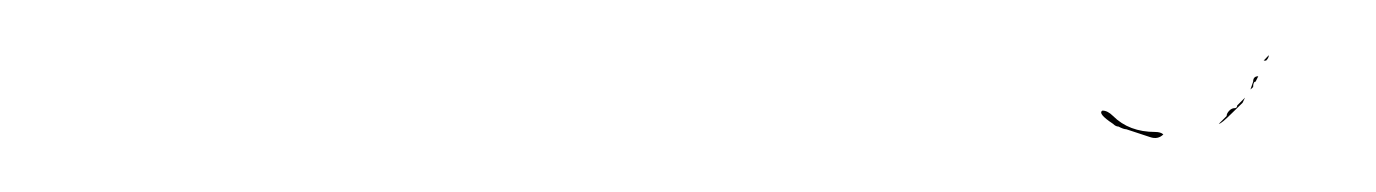

<svg xmlns="http://www.w3.org/2000/svg" viewBox="-20 -247 509 71"><path d="M396.5 -199.2 405.3 -196.3Q408.2 -195.3 410.2 -197.3Q409.2 -198.2 407.2 -198.2Q397.5 -198.2 391.6 -204.1Q389.6 -206.1 387.7 -206.1Q385.7 -205.1 391.6 -201.2Q392.6 -200.2 393.6 -200.2Q395.5 -199.2 396.5 -199.2ZM433.6 -204.1 430.7 -201.2Q431.6 -201.2 435.5 -205.1Q437.5 -207 439.5 -209L440.4 -210.9L439.5 -210L437.5 -208Q437.5 -207 436.5 -207Q435.5 -207 434.6 -206.1Q433.6 -205.1 433.6 -204.1ZM443.4 -216.8 442.4 -213.9Q443.4 -214.8 443.4 -214.8Q443.4 -216.8 444.3 -216.8L445.3 -218.8Q443.4 -218.8 443.4 -216.8ZM447.3 -224.6H448.2Q449.2 -225.6 449.2 -226.6Z"/></svg>

Font: My Font
Style: x-wing-ships
Weight: 500
Version: Version 0.001